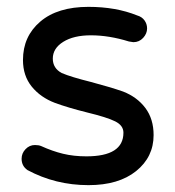

<svg xmlns="http://www.w3.org/2000/svg" viewBox="-20 -558 509 560"><path d="M238 -18Q142 -18 60 -62Q43 -74 43 -95Q43 -111 54.5 -123Q66 -135 82 -135Q93 -135 100 -132Q133 -117 164 -109.5Q195 -102 232 -102Q340 -102 340 -171Q340 -192 316 -204Q304 -210 283.5 -216.5Q263 -223 234 -230Q206 -237 182.5 -244Q159 -251 140 -258Q98 -274 72.5 -305.5Q47 -337 47 -383Q47 -452 97.5 -495Q148 -538 238 -538Q318 -538 380 -513Q394 -509 401.5 -498.5Q409 -488 409 -475Q409 -460 397.5 -447.5Q386 -435 369 -435L356 -437Q298 -455 245 -455Q195 -455 164.5 -436Q134 -417 134 -387Q134 -359 160 -345Q174 -339 195.5 -332.5Q217 -326 245 -319Q271 -312 295 -305Q319 -298 339 -291Q380 -275 404 -243Q428 -211 428 -164Q428 -100 377 -59Q326 -18 238 -18Z"/></svg>

Font: Huninn
Style: Regular
Weight: 400
Designer: justfont
Foundry: justfont
Version: Version 1.003